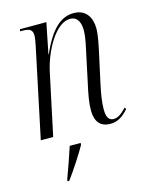

<svg xmlns="http://www.w3.org/2000/svg" viewBox="-115 -618 714 913"><g transform="rotate(-15 241.5 -161.5)"><path d="M370 10C406 10 432 -6 461 -39L455 -47C430 -20 411 -8 392 -8C367 -8 357 -28 357 -65C357 -100 364 -141 373 -183L404 -325C413 -367 423 -412 423 -446C423 -497 399 -544 337 -544C273 -544 222 -498 173 -386H171L201 -536H71L69 -526H81C118 -526 130 -516 130 -489C130 -478 127 -461 123 -441L30 0H91L155 -301C176 -401 242 -522 313 -522C356 -522 363 -480 363 -452C363 -415 349 -360 344 -336L316 -204C304 -152 297 -110 297 -76C297 -21 321 10 370 10ZM103 213 102 221H111C141 181 186 112 209 71L210 61H156C140 110 121 165 103 213Z"/></g></svg>

Font: Noto Serif Display Condensed Light
Style: Italic
Weight: 300
Width: 3
Italic angle: -12°
Designer: Monotype Design Team
Foundry: Monotype Imaging Inc.
Version: Version 2.009